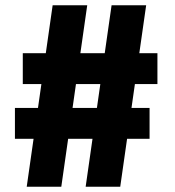

<svg xmlns="http://www.w3.org/2000/svg" viewBox="-20 -713 669 733"><path d="M406 -693H538L439 0H307ZM37 -301H551V-183H37ZM181 -693H313L214 0H82ZM67 -510H581V-392H67Z"/></svg>

Font: Khand Variable Light
Style: Regular
Weight: 300
Designer: Satya Rajpurohit
Foundry: Indian Type Foundry
Version: Version 3.000